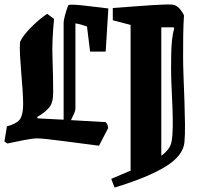

<svg xmlns="http://www.w3.org/2000/svg" viewBox="-22 -641 913 863"><path d="M221 -556Q211 -458 214 -378.5Q217 -299 217 -225Q217 -179 199 -157.5Q181 -136 145 -115L147 -109L264 -103V-540Q264 -549 270 -572Q276 -595 285 -618Q292 -620 301 -620Q318 -620 346.5 -617Q375 -614 406.5 -610Q438 -606 465 -603L453 -409H383L369 -522Q358 -526 344 -530Q330 -534 317 -536V-151Q317 -145 311.5 -132Q306 -119 297 -101L453 -92Q464 -81 464 -65L423 14Q330 2 273.5 -5.5Q217 -13 187.5 -16Q158 -19 145 -19Q126 -19 87 -11.5Q48 -4 11 4L-2 -5L9 -73Q56 -86 69 -107Q82 -128 82 -173Q82 -199 79.5 -236Q77 -273 73.5 -314Q70 -355 68 -392Q66 -429 68 -453Q82 -482 117 -517.5Q152 -553 190 -579ZM763 -618Q778 -612 789.5 -597Q801 -582 805 -572Q802 -530 801.5 -478.5Q801 -427 801 -385Q801 -347 803 -295Q805 -243 807 -187.5Q809 -132 809.5 -83Q810 -34 807 -1Q801 59 722.5 107.5Q644 156 493 202L478 163Q502 153 523.5 143.5Q545 134 565 126V-529L485 -550V-605Q552 -610 613 -614.5Q674 -619 714.5 -620.5Q755 -622 763 -618ZM759 -518H703V59Q743 30 749 -4Q754 -30 754.5 -71.5Q755 -113 753 -160.5Q751 -208 749 -253Q747 -298 747 -333Q747 -361 747.5 -394.5Q748 -428 751 -459Q754 -490 761 -512Z"/></svg>

Font: Grenze Gotisch
Style: Bold
Weight: 700
Designer: Renata Polastri
Foundry: Omnibus-Type
Version: Version 1.001